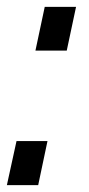

<svg xmlns="http://www.w3.org/2000/svg" viewBox="-20 -538 260 558"><path d="M83 -391 110 -518H201L174 -391ZM0 0 28 -128H118L91 0Z"/></svg>

Font: Raleway SemiBold
Style: Italic
Weight: 600
Italic angle: -12°
Designer: Matt McInerney, Pablo Impallari, Rodrigo Fuenzalida
Foundry: Matt McInerney, Pablo Impallari, Rodrigo Fuenzalida
Version: Version 4.026